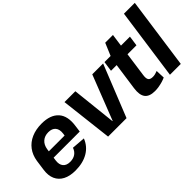

<svg xmlns="http://www.w3.org/2000/svg" viewBox="-26 -1303 1877 1877"><g transform="rotate(-45 912.0 -365.0)"><path d="M255 10Q178 10 126.5 -17Q75 -44 52.5 -94.5Q30 -145 40 -216L55 -324Q66 -395 104 -445.5Q142 -496 203.5 -523Q265 -550 345 -550Q466 -550 523.5 -486Q581 -422 563 -299L554 -231H166L176 -308H446L417 -276L425 -331Q432 -385 407.5 -414.5Q383 -444 332 -444Q281 -444 248 -415Q215 -386 207 -334L188 -197Q181 -145 205 -116Q229 -87 279 -87Q323 -87 352.5 -107.5Q382 -128 395 -166L535 -155Q504 -75 431.5 -32.5Q359 10 255 10Z M652 -540H802L852 -77H855L1036 -540H1186L970 0H715Z M1355 10Q1278 10 1247.5 -30.5Q1217 -71 1229 -156L1280 -517L1344 -669H1451L1383 -182Q1377 -139 1389.5 -121Q1402 -103 1438 -103Q1454 -103 1470.5 -107Q1487 -111 1504 -118L1508 -24Q1487 -14 1461 -6.5Q1435 1 1408 5.5Q1381 10 1355 10ZM1205 -540H1557L1542 -435H1190Z M1824 -740 1720 0H1570L1674 -740Z"/></g></svg>

Font: Pathway Extreme SemiCondensed
Style: Bold Italic
Weight: 700
Width: 4
Italic angle: -8°
Version: Version 1.001;gftools[0.9.26]